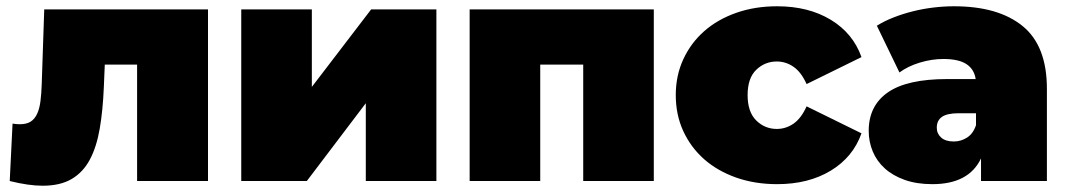

<svg xmlns="http://www.w3.org/2000/svg" viewBox="-20 -577 3396 612"><path d="M20 -183Q26 -182 32 -181.5Q38 -181 43 -181Q65 -181 78 -189.5Q91 -198 98.5 -214.5Q106 -231 109 -254.5Q112 -278 113 -309L121 -547H643V0H417V-371H314L311 -300Q308 -226 298 -167.5Q288 -109 266.5 -68.5Q245 -28 208.5 -6.5Q172 15 116 15Q71 15 11 0Z M749 0V-547H974V-300L1163 -547H1371V0H1146V-248L958 0Z M1702 0H1477V-547H2064V0H1839V-371H1702Z M2457 10Q2386 10 2326.5 -11Q2267 -32 2224.5 -69.5Q2182 -107 2158 -159Q2134 -211 2134 -274Q2134 -336 2158 -388Q2182 -440 2224.5 -477.5Q2267 -515 2326.5 -536Q2386 -557 2457 -557Q2557 -557 2628 -514Q2699 -471 2726 -395L2551 -309Q2534 -347 2509.5 -364Q2485 -381 2456 -381Q2418 -381 2390.5 -354.5Q2363 -328 2363 -274Q2363 -220 2390.5 -193Q2418 -166 2456 -166Q2485 -166 2509.5 -183Q2534 -200 2551 -238L2726 -152Q2699 -76 2628 -33Q2557 10 2457 10Z M3091 -216H3035Q2999 -216 2982.5 -204.5Q2966 -193 2966 -170Q2966 -151 2980 -138.5Q2994 -126 3020 -126Q3043 -126 3062.5 -138.5Q3082 -151 3091 -178ZM2952 10Q2902 10 2864 -3.5Q2826 -17 2800.5 -40Q2775 -63 2762 -94Q2749 -125 2749 -160Q2749 -240 2810 -282.5Q2871 -325 2999 -325H3090Q3085 -357 3060 -373Q3035 -389 2987 -389Q2950 -389 2912 -377.5Q2874 -366 2847 -346L2775 -495Q2799 -510 2828.5 -521.5Q2858 -533 2890 -541Q2922 -549 2955.5 -553Q2989 -557 3021 -557Q3162 -557 3239.5 -494Q3317 -431 3317 -294V0H3107V-72Q3068 10 2952 10Z"/></svg>

Font: Montserrat-Alt1 Black
Style: Regular
Weight: 900
Designer: Differentunic
Foundry: Differentunic
Version: Version 7.222